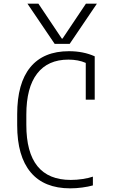

<svg xmlns="http://www.w3.org/2000/svg" viewBox="-20 -1020 640 1050"><path d="M364 10Q221 10 147.5 -78Q74 -166 74 -335V-395Q74 -565 146 -652.5Q218 -740 357 -740Q436 -740 498 -712V-475H449V-676Q408 -694 354 -694Q242 -694 183 -617.5Q124 -541 124 -393V-337Q124 -36 367 -36Q399 -36 432 -41Q465 -46 488 -54V-6Q463 1 429.5 5.5Q396 10 364 10ZM130 -1000 279 -780H361L510 -1000H450L322 -809H318L190 -1000Z"/></svg>

Font: M PLUS Code Latin 60 Light
Style: Regular
Weight: 300
Width: 7
Monospace: yes
Designer: Coji Morishita
Foundry: UNDERFOREST DESIGN
Version: Version 1.005; ttfautohint (v1.8.3)